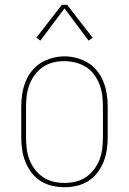

<svg xmlns="http://www.w3.org/2000/svg" viewBox="-20 -776 540 804"><path d="M250 8Q224 8 198 2Q172 -4 150 -18Q128 -32 112 -53Q96 -74 86.5 -98Q77 -122 73 -148Q69 -174 69 -200V-330Q69 -356 73 -382Q77 -408 86.5 -432.5Q96 -457 112.5 -478Q129 -499 151 -512.5Q173 -526 198.5 -533Q224 -540 250 -540Q276 -540 301.5 -533Q327 -526 349 -512.5Q371 -499 387.5 -478Q404 -457 413.5 -432.5Q423 -408 427 -382Q431 -356 431 -330V-200Q431 -174 427 -148Q423 -122 413.5 -98Q404 -74 388 -53Q372 -32 350 -18Q328 -4 302 2Q276 8 250 8ZM250 -10Q274 -10 297 -15.5Q320 -21 339.5 -34Q359 -47 373.5 -66Q388 -85 396.5 -107Q405 -129 408 -152.5Q411 -176 411 -200V-330Q411 -354 408 -377.5Q405 -401 396.5 -423Q388 -445 373.5 -464.5Q359 -484 338.5 -496.5Q318 -509 294.5 -514.5Q271 -520 248 -520Q224 -520 201 -514Q178 -508 159 -495Q140 -482 126 -463Q112 -444 103.5 -422Q95 -400 92 -376.5Q89 -353 89 -330V-200Q89 -176 92 -152.5Q95 -129 103.5 -107Q112 -85 126.5 -66Q141 -47 160.5 -34Q180 -21 203 -15.5Q226 -10 250 -10ZM351 -606 250 -741 245 -734 149 -606 132 -618 239 -756H261L368 -618Z"/></svg>

Font: Iosevka Slab Thin
Style: Regular
Weight: 100
Monospace: yes
Designer: Belleve Invis
Foundry: Belleve Invis
Version: Version 11.1.0; ttfautohint (v1.8.3)